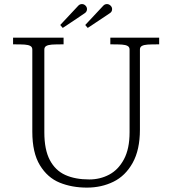

<svg xmlns="http://www.w3.org/2000/svg" viewBox="-20 -880 824 918"><path d="M134.5 -250V-643Q134.5 -655 125.2 -660.2Q116 -665.5 98.2 -666.8Q80.5 -668 42.5 -668V-700H284V-668Q246 -668 228.2 -666.8Q210.5 -665.5 201.2 -660.2Q192 -655 192 -643V-247Q192 -164.5 218.2 -114.8Q244.5 -65 292 -43.5Q339.5 -22 407 -22Q458.5 -22 502 -45Q545.5 -68 572.5 -118.2Q599.5 -168.5 599.5 -247V-643Q599.5 -655 590.2 -660.2Q581 -665.5 563.2 -666.8Q545.5 -668 507.5 -668V-700H741V-668Q703 -668 685.2 -666.8Q667.5 -665.5 658.2 -660.2Q649 -655 649 -643V-260Q649 -163.5 614.2 -101.2Q579.5 -39 522.2 -11Q465 17 395.5 17Q323.5 17 265.2 -6.8Q207 -30.5 170.8 -90Q134.5 -149.5 134.5 -250ZM491.5 -860.5Q501 -860.5 508.5 -853.2Q516 -846 516 -836.5Q516 -824 506 -817.5L490.5 -807Q467 -791.5 441.2 -774.2Q415.5 -757 399.5 -746.5L387.5 -760.5L474.5 -853.5Q481.5 -860.5 491.5 -860.5ZM372 -860.5Q381.5 -860.5 388.8 -853.2Q396 -846 396 -836.5Q396 -831 393.5 -826Q391 -821 386 -817.5Q367.5 -805 335 -783Q302.5 -761 280 -746.5L268 -760.5L355 -853.5Q362 -860.5 372 -860.5Z"/></svg>

Font: Didactic
Style: Regular
Weight: 400
Designer: Tyler Finck
Foundry: Etcetera Type Co
Version: Version 3.007;FEAKit 1.0